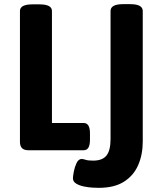

<svg xmlns="http://www.w3.org/2000/svg" viewBox="-20 -723 765 924"><path d="M455 181Q446 181 426 180Q406 179 384 174.5Q362 170 346.5 160.5Q331 151 331 135Q331 126 335 104Q339 82 348 62.5Q357 43 372 42Q380 42 392 46Q404 50 428 50Q473 50 492.5 25.5Q512 1 512 -54V-670Q512 -703 572 -703H607Q667 -703 667 -670V-42Q667 21 645 71.5Q623 122 576.5 151.5Q530 181 455 181ZM116 0Q76 0 76 -40V-670Q76 -702 136 -702H170Q230 -702 230 -670V-131H383Q413 -131 413 -81V-50Q413 0 383 0Z"/></svg>

Font: Asap
Style: Bold
Weight: 700
Designer: Pablo Cosgaya
Foundry: Omnibus-Type
Version: Version 3.001; ttfautohint (v1.8.3)